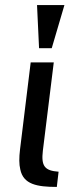

<svg xmlns="http://www.w3.org/2000/svg" viewBox="-20 -730 274 757"><path d="M149 -136 192 -484H101L59 -141C55 -108 55 -82 60 -62C72 -3 126 7 204 7L211 -53C155 -57 142 -76 149 -136ZM184 -540 234 -710H126L134 -540Z"/></svg>

Font: Gamestation Display
Style: Italic
Weight: 400
Designer: Jonas Hecksher
Foundry: Jonas Hecksher, Playtypeª, e-types AS
Version: Version 1.003